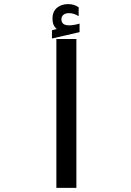

<svg xmlns="http://www.w3.org/2000/svg" viewBox="-20 -915 640 935"><path d="M352 -725V0H254.5V-725ZM233 -767.5 256.5 -774Q235.5 -790.5 235.5 -824Q235.5 -858 256.8 -876.5Q278 -895 312 -895Q341.5 -895 363 -879.5V-836Q354.5 -842.5 341.8 -846.8Q329 -851 315 -851Q298.5 -851 288.8 -842.8Q279 -834.5 279 -821Q279 -791.5 317 -791.5Q338 -791.5 367.5 -800V-758.5L233 -727.5Z"/></svg>

Font: JuliaMono Medium
Style: Regular
Weight: 500
Monospace: yes
Designer: cormullion
Foundry: corm
Version: Version 0.054; ttfautohint (v1.8.4)